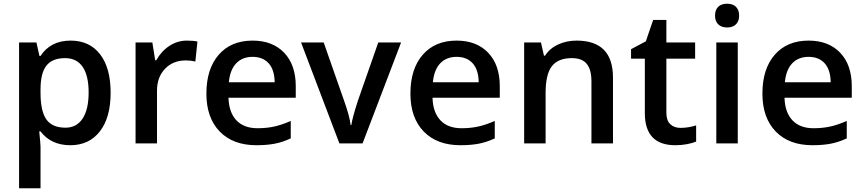

<svg xmlns="http://www.w3.org/2000/svg" viewBox="-20 -767 4624 1027"><path d="M356 9.8Q253.4 9.8 196.8 -64H189.9Q196.8 4.4 196.8 19V240.2H82V-540H174.8Q178.7 -524.9 190.9 -467.8H196.8Q250.5 -549.8 357.9 -549.8Q459 -549.8 515.4 -476.6Q571.8 -403.3 571.8 -271Q571.8 -138.7 514.4 -64.5Q457 9.8 356 9.8ZM328.1 -456.1Q259.8 -456.1 228.3 -416Q196.8 -376 196.8 -288.1V-271Q196.8 -172.4 228 -128.2Q259.3 -84 330.1 -84Q389.6 -84 421.9 -132.8Q454.1 -181.6 454.1 -272Q454.1 -362.8 422.1 -409.4Q390.1 -456.1 328.1 -456.1Z M979 -549.8Q1013.7 -549.8 1036.1 -544.9L1024.9 -438Q1000.5 -443.8 974.1 -443.8Q905.3 -443.8 862.5 -398.9Q819.8 -354 819.8 -282.2V0H705.1V-540H794.9L810.1 -444.8H815.9Q842.8 -493.2 886 -521.5Q929.2 -549.8 979 -549.8Z M1352.1 9.8Q1226.1 9.8 1155 -63.7Q1084 -137.2 1084 -266.1Q1084 -398.4 1149.9 -474.1Q1215.8 -549.8 1331.1 -549.8Q1438 -549.8 1500 -484.9Q1562 -419.9 1562 -306.2V-244.1H1202.1Q1204.6 -165.5 1244.6 -123.3Q1284.7 -81.1 1357.4 -81.1Q1405.3 -81.1 1446.5 -90.1Q1487.8 -99.1 1535.2 -120.1V-26.9Q1493.2 -6.8 1450.2 1.5Q1407.2 9.8 1352.1 9.8ZM1331.1 -462.9Q1276.4 -462.9 1243.4 -428.2Q1210.4 -393.6 1204.1 -327.1H1449.2Q1448.2 -394 1417 -428.5Q1385.7 -462.9 1331.1 -462.9Z M1795.4 0 1590.3 -540H1711.4L1821.3 -226.1Q1849.6 -147 1855.5 -98.1H1859.4Q1863.8 -133.3 1893.6 -226.1L2003.4 -540H2125.5L1919.4 0Z M2443.4 9.8Q2317.4 9.8 2246.3 -63.7Q2175.3 -137.2 2175.3 -266.1Q2175.3 -398.4 2241.2 -474.1Q2307.1 -549.8 2422.4 -549.8Q2529.3 -549.8 2591.3 -484.9Q2653.3 -419.9 2653.3 -306.2V-244.1H2293.5Q2295.9 -165.5 2335.9 -123.3Q2376 -81.1 2448.7 -81.1Q2496.6 -81.1 2537.8 -90.1Q2579.1 -99.1 2626.5 -120.1V-26.9Q2584.5 -6.8 2541.5 1.5Q2498.5 9.8 2443.4 9.8ZM2422.4 -462.9Q2367.7 -462.9 2334.7 -428.2Q2301.8 -393.6 2295.4 -327.1H2540.5Q2539.6 -394 2508.3 -428.5Q2477.1 -462.9 2422.4 -462.9Z M3258.8 0H3143.6V-332Q3143.6 -394.5 3118.4 -425.3Q3093.3 -456.1 3038.6 -456.1Q2965.8 -456.1 2932.1 -413.1Q2898.4 -370.1 2898.4 -269V0H2783.7V-540H2873.5L2889.6 -469.2H2895.5Q2919.9 -507.8 2964.8 -528.8Q3009.8 -549.8 3064.5 -549.8Q3258.8 -549.8 3258.8 -352.1Z M3619.6 -83Q3661.6 -83 3703.6 -96.2V-9.8Q3684.6 -1.5 3654.5 4.2Q3624.5 9.8 3592.3 9.8Q3429.2 9.8 3429.2 -162.1V-453.1H3355.5V-503.9L3434.6 -545.9L3473.6 -660.2H3544.4V-540H3698.2V-453.1H3544.4V-164.1Q3544.4 -122.6 3565.2 -102.8Q3585.9 -83 3619.6 -83Z M3926.3 0H3811.5V-540H3926.3ZM3804.7 -683.1Q3804.7 -713.9 3821.5 -730.5Q3838.4 -747.1 3869.6 -747.1Q3899.9 -747.1 3916.7 -730.5Q3933.6 -713.9 3933.6 -683.1Q3933.6 -653.8 3916.7 -637Q3899.9 -620.1 3869.6 -620.1Q3838.4 -620.1 3821.5 -637Q3804.7 -653.8 3804.7 -683.1Z M4326.2 9.8Q4200.2 9.8 4129.2 -63.7Q4058.1 -137.2 4058.1 -266.1Q4058.1 -398.4 4124 -474.1Q4189.9 -549.8 4305.2 -549.8Q4412.1 -549.8 4474.1 -484.9Q4536.1 -419.9 4536.1 -306.2V-244.1H4176.3Q4178.7 -165.5 4218.8 -123.3Q4258.8 -81.1 4331.5 -81.1Q4379.4 -81.1 4420.7 -90.1Q4461.9 -99.1 4509.3 -120.1V-26.9Q4467.3 -6.8 4424.3 1.5Q4381.3 9.8 4326.2 9.8ZM4305.2 -462.9Q4250.5 -462.9 4217.5 -428.2Q4184.6 -393.6 4178.2 -327.1H4423.3Q4422.4 -394 4391.1 -428.5Q4359.9 -462.9 4305.2 -462.9Z"/></svg>

Font: f0_58770          
Style: Regular
Weight: 600
Foundry: Ascender Corporation
Version: Version 1.10